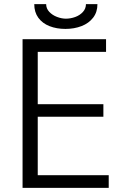

<svg xmlns="http://www.w3.org/2000/svg" viewBox="-20 -916 640 936"><path d="M90 -725H497V-663H164V-408H484V-347H164V-62H510V0H90ZM147 -896H205Q205 -874.5 220.2 -858.2Q235.5 -842 258 -833.5Q280.5 -825 301 -825Q324 -825 346.8 -833.2Q369.5 -841.5 384.2 -857.8Q399 -874 399 -896H455Q455 -857 434 -829.8Q413 -802.5 377.5 -788.8Q342 -775 299 -775Q256 -775 221.5 -788.5Q187 -802 167 -829.2Q147 -856.5 147 -896Z"/></svg>

Font: JuliaMono Light
Style: Regular
Weight: 300
Monospace: yes
Designer: cormullion
Foundry: corm
Version: Version 0.054; ttfautohint (v1.8.4)